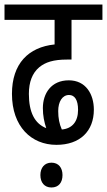

<svg xmlns="http://www.w3.org/2000/svg" viewBox="-20 -642 474 851"><path d="M230 0C335 0 396 -61 396 -156C396 -225 360 -286 285 -286C207 -286 170 -228 170 -163C170 -129 176 -101 185 -74C134 -94 108 -144 108 -226C108 -278 123 -318 154 -344C181 -366 216 -378 277 -378H297V-554H434V-622H0V-554H222V-445C106 -433 33 -360 33 -226C33 -81 119 0 230 0ZM238 -150C238 -191 256 -221 286 -221C311 -221 326 -199 326 -155C326 -103 300 -72 254 -68C243 -93 238 -118 238 -150ZM159 134C159 167 177 189 208 189C240 189 257 167 257 134C257 102 240 79 208 79C177 79 159 102 159 134Z"/></svg>

Font: Noto Sans ExtraCondensed
Style: Italic
Weight: 400
Width: 2
Italic angle: -12°
Designer: Monotype Design Team
Foundry: Monotype Imaging Inc.
Version: Version 2.013